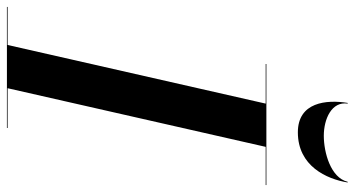

<svg xmlns="http://www.w3.org/2000/svg" viewBox="-296 -770 1025 555"><g transform="rotate(90 216.5 -492.5)"><path d="M238.5 -985H236.5C226.5 -924 234 -841 321.5 -841C419 -841 456.5 -924 466.5 -985H464.5C453 -936 380 -916 331.5 -916C282.5 -916 231.5 -939 238.5 -985ZM-41 -2V0H309V-2H194L363.5 -748H474V-750H124V-748H238.5L69 -2Z"/></g></svg>

Font: Bodoni* 96pt Medium
Style: Italic
Weight: 500
Italic angle: -13°
Version: Version 2.3